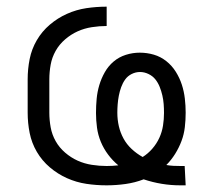

<svg xmlns="http://www.w3.org/2000/svg" viewBox="-20 -548 640 576"><path d="M521 8Q493 8 465.5 3.5Q438 -1 411 -10Q385 0 356.5 4Q328 8 300 8Q269 8 239 3.5Q209 -1 181 -13.5Q153 -26 129.5 -46Q106 -66 90.5 -92.5Q75 -119 69 -149Q63 -179 63 -210V-310Q63 -341 69 -371Q75 -401 90.5 -427.5Q106 -454 129.5 -474Q153 -494 181 -506.5Q209 -519 239 -523.5Q269 -528 300 -528V-470Q278 -470 255.5 -466.5Q233 -463 213 -454Q193 -445 175.5 -430Q158 -415 147 -395.5Q136 -376 132 -354Q128 -332 128 -310V-210Q128 -188 132 -166Q136 -144 147 -124.5Q158 -105 175.5 -90Q193 -75 213 -66Q233 -57 255.5 -53.5Q278 -50 300 -50Q309 -50 317.5 -50.5Q326 -51 335 -52Q318 -66 304.5 -84Q291 -102 282.5 -122.5Q274 -143 271 -165Q268 -187 268 -209Q268 -231 270 -252Q272 -273 278 -293Q284 -313 294.5 -331.5Q305 -350 321 -363.5Q337 -377 357.5 -383.5Q378 -390 399 -390Q421 -390 441.5 -384Q462 -378 479 -364.5Q496 -351 507.5 -332.5Q519 -314 525.5 -294Q532 -274 534.5 -252.5Q537 -231 537 -210Q537 -188 534.5 -166.5Q532 -145 524.5 -125Q517 -105 505.5 -86.5Q494 -68 479 -53Q490 -51 500.5 -50.5Q511 -50 522 -50Q525 -50 528 -50Q531 -50 534 -50L537 8Q533 8 529 8Q525 8 521 8ZM408 -77Q424 -87 437 -102Q450 -117 458 -134.5Q466 -152 469 -171Q472 -190 472 -209Q472 -223 471 -236Q470 -249 467 -262Q464 -275 459 -287.5Q454 -300 446 -310Q438 -320 425.5 -326Q413 -332 400 -332Q387 -332 375 -326Q363 -320 355.5 -309.5Q348 -299 343.5 -286.5Q339 -274 336.5 -261Q334 -248 333 -235Q332 -222 332 -210Q332 -189 336.5 -169.5Q341 -150 350.5 -132.5Q360 -115 375 -101Q390 -87 408 -77Z"/></svg>

Font: Iosevka SS04 Light Extended
Style: Regular
Weight: 300
Width: 7
Monospace: yes
Designer: Belleve Invis
Foundry: Belleve Invis
Version: Version 19.0.0; ttfautohint (v1.8.4)